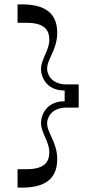

<svg xmlns="http://www.w3.org/2000/svg" viewBox="-20 -720 439 876"><path d="M101 52H60V136H81C212 136 241 72 241 6C241 -72 195 -112 195 -158C195 -189 221 -229 282 -229H339V-335H282C221 -335 195 -375 195 -406C195 -452 241 -492 241 -570C241 -636 212 -700 81 -700H60V-616H101C183 -616 205 -583 205 -538C205 -490 167 -450 167 -404C167 -374 188 -307 275 -307V-258C188 -258 167 -190 167 -160C167 -114 205 -74 205 -26C205 19 183 52 101 52Z"/></svg>

Font: Space Cowgirl
Style: Regular
Weight: 400
Designer: Valery Marier
Foundry: Valery Marier
Version: Version 1.000;hotconv 1.0.109;makeotfexe 2.5.65596